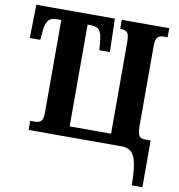

<svg xmlns="http://www.w3.org/2000/svg" viewBox="-97 -802 1024 1100"><g transform="rotate(10 415.0 -252.0)"><path d="M743 210H805V-62H773Q746 -62 737 -77.5Q728 -93 728 -131V-597Q728 -637 740 -649Q752 -661 774 -661H798V-714H522V-661H530Q553 -661 564 -648.5Q575 -636 575 -593V-61H334V-653H352Q389 -653 403 -634Q417 -615 420 -582L426 -520H487L482 -714H25L21 -520H82L88 -582Q92 -615 106 -634Q120 -653 157 -653H181V-117Q181 -77 169.5 -65Q158 -53 135 -53H106V0H648Q704 0 723.5 49.5Q743 99 743 210Z"/></g></svg>

Font: Noto Serif ExtraCondensed Extra
Style: Regular
Weight: 800
Width: 3
Designer: Monotype Design Team
Foundry: Monotype Imaging Inc.
Version: Version 1.002